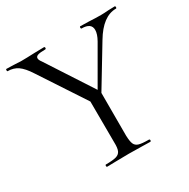

<svg xmlns="http://www.w3.org/2000/svg" viewBox="-152 -757 874 888"><g transform="rotate(-30 284.5 -312.5)"><path d="M573 -613Q503 -613 447 -519L320 -309V-81Q321 -50 327 -36Q333 -22 349 -17Q365 -12 402 -12Q407 -12 407 -6Q407 0 402 0Q372 0 355 -1L289 -2L220 -1Q203 0 173 0Q169 0 169 -6Q169 -12 173 -12Q210 -12 227.5 -17Q245 -22 251.5 -36.5Q258 -51 257 -81L256 -300L97 -542Q72 -581 49 -597Q26 -613 -5 -613Q-8 -613 -8 -619Q-8 -625 -5 -625L33 -624Q59 -622 71 -622Q100 -622 146 -624L195 -625Q200 -625 200 -619Q200 -613 195 -613Q168 -613 156 -609Q144 -605 144 -595Q144 -586 154 -573L312 -330L424 -524Q441 -554 441 -576Q441 -613 390 -613Q386 -613 386 -619Q386 -625 390 -625L435 -624Q471 -622 499 -622Q515 -622 539 -624L573 -625Q577 -625 577 -619Q577 -613 573 -613Z"/></g></svg>

Font: Cormorant Upright
Style: Regular
Weight: 400
Designer: Christian Thalmann (Catharsis Fonts)
Foundry: Catharsis Fonts
Version: Version 3.302